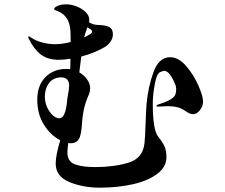

<svg xmlns="http://www.w3.org/2000/svg" viewBox="-20 -833 1040 886"><path d="M917 -364Q917 -343 902.5 -324.5Q888 -306 871 -306Q856 -306 837 -320Q834 -322 826.5 -326.5Q819 -331 812 -334Q788 -343 752 -343Q741 -343 730 -342Q719 -341 712 -341Q707 -341 704.5 -341.5Q702 -342 702 -344Q702 -349 714 -352Q764 -368 779 -383Q793 -394 793 -420Q793 -437 786 -449Q778 -470 765 -488Q752 -506 737 -506Q730 -506 725 -502Q705 -501 695 -448.5Q685 -396 685 -356Q685 -231 711 -201Q731 -176 739.5 -156.5Q748 -137 748 -107Q748 -63 706 -31Q664 1 594 17Q524 33 441 33Q363 33 300 7Q237 -19 237 -78Q237 -116 258 -186Q214 -208 183 -257Q152 -306 152 -373Q152 -439 189.5 -477Q227 -515 287 -515Q298 -515 304 -514Q305 -529 305 -562Q275 -557 252 -557Q201 -557 169 -581Q137 -605 114 -652Q110 -659 110 -662Q110 -665 114 -665Q117 -665 124 -659Q145 -645 175 -637Q205 -629 233 -629Q266 -629 306 -639Q306 -678 305 -690Q301 -757 252 -779Q247 -781 238.5 -784.5Q230 -788 230 -791Q230 -799 246 -806Q262 -813 286 -813Q308 -813 333 -803.5Q358 -794 375 -777.5Q392 -761 392 -741Q392 -734 391 -730Q409 -719 430 -718Q468 -717 484.5 -708Q501 -699 501 -675Q501 -659 492 -644Q483 -629 467 -618Q448 -606 418.5 -593.5Q389 -581 355 -572L346 -499Q368 -486 382 -466.5Q396 -447 396 -426Q396 -423 394 -409Q390 -394 384 -383Q374 -357 369 -337Q360 -297 358 -257Q358 -254 356 -236.5Q354 -219 349 -202Q338 -172 307 -172Q299 -172 295 -173Q291 -143 291 -130Q291 -88 325 -75Q359 -62 420 -62Q504 -62 572 -82Q640 -102 647 -174Q650 -204 652 -268Q654 -324 656 -351Q663 -430 688 -499.5Q713 -569 765 -569Q803 -569 837.5 -530Q872 -491 894.5 -440.5Q917 -390 917 -364ZM368 -660Q386 -669 394 -674Q405 -680 405 -688Q405 -695 391 -702L383 -707Q371 -673 368 -660ZM254 -287Q283 -287 290 -372L293 -392Q299 -422 299 -437Q299 -476 263 -476Q226 -476 206.5 -450Q187 -424 187 -387Q187 -361 197.5 -338Q208 -315 223.5 -301Q239 -287 254 -287Z"/></svg>

Font: Shippori Mincho
Style: Bold
Weight: 700
Designer: FONTDASU
Foundry: FONTDASU / Google Inc. / but / Adobe
Version: Version 3.110; ttfautohint (v1.8.3)